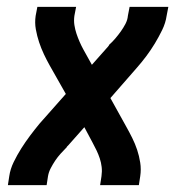

<svg xmlns="http://www.w3.org/2000/svg" viewBox="-20 -540 540 560"><path d="M3 0 7 -26Q10 -47 20 -67.5Q30 -88 42 -107Q54 -126 67.5 -144Q81 -162 95 -179L172 -266L125 -349Q116 -365 108 -382Q100 -399 94 -417Q88 -435 84.5 -454.5Q81 -474 84 -494L89 -520H202L197 -494Q195 -480 197 -467Q199 -454 203 -442Q207 -430 212 -418.5Q217 -407 223 -396L248 -351L295 -404Q296 -405 296.5 -406Q297 -407 298 -408V-409Q308 -418 316.5 -428Q325 -438 332.5 -448.5Q340 -459 346 -470.5Q352 -482 353 -494L358 -520H471L466 -494Q463 -473 453 -452.5Q443 -432 431.5 -413Q420 -394 406.5 -376Q393 -358 378 -341L302 -254L348 -171Q357 -155 365.5 -138Q374 -121 380 -103Q386 -85 389 -65.5Q392 -46 389 -26L385 0H272L276 -26Q278 -40 276.5 -53Q275 -66 271 -78Q267 -90 261.5 -101.5Q256 -113 250 -124L226 -169L179 -116Q178 -115 177 -114Q176 -113 175 -112V-111Q166 -102 157 -92Q148 -82 141 -71.5Q134 -61 128 -49.5Q122 -38 120 -26L116 0Z"/></svg>

Font: Iosevka Term Curly
Style: Bold Italic
Weight: 700
Italic angle: -9°
Designer: Belleve Invis
Foundry: Belleve Invis
Version: Version 32.3.0